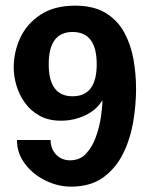

<svg xmlns="http://www.w3.org/2000/svg" viewBox="-20 -660 539 691"><path d="M328.1 -428.7Q328.1 -313.5 241.2 -313.5Q155.3 -313.5 155.3 -428.7Q155.3 -544.9 241.2 -544.9Q328.1 -544.9 328.1 -428.7ZM469.7 -340.8Q469.7 -393.6 460.4 -446.3Q451.2 -499 427.2 -543Q403.3 -586.9 360.4 -613.3Q317.4 -639.6 250 -639.6Q174.8 -639.6 125.5 -606.9Q76.2 -574.2 52.7 -523.4Q29.3 -472.7 29.3 -416Q29.3 -385.7 39.1 -352.5Q48.8 -319.3 69.3 -290.5Q89.8 -261.7 122.1 -243.7Q154.3 -225.6 199.2 -225.6Q247.1 -225.6 288.1 -245.6Q329.1 -265.6 348.6 -299.8Q348.6 -276.4 343.3 -239.7Q337.9 -203.1 325.2 -167.5Q312.5 -131.8 290 -107.4Q267.6 -83 232.4 -83Q202.1 -83 182.1 -103.5Q162.1 -124 162.1 -156.2H41Q41 -108.4 69.8 -70.3Q98.6 -32.2 143.6 -10.3Q188.5 11.7 235.4 11.7Q304.7 11.7 350.1 -20.5Q395.5 -52.7 421.9 -105Q448.2 -157.2 459 -219.2Q469.7 -281.2 469.7 -340.8Z"/></svg>

Font: Namkio Khamti Book
Style: Bold
Weight: 800
Designer: Debbi Hosken
Foundry: SIL International
Version: Version 3.917